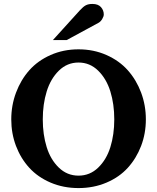

<svg xmlns="http://www.w3.org/2000/svg" viewBox="-20 -937 795 973"><path d="M695.1 -467.8Q719.2 -403.3 719.2 -332Q719.2 -260.7 695.1 -197.5Q670.9 -134.3 627.7 -86.7Q584.5 -39.1 519.5 -11.5Q454.6 16.1 377.9 16.1Q301.3 16.1 236.6 -11.5Q171.9 -39.1 128.4 -86.7Q85 -134.3 61 -197.5Q37.1 -260.7 37.1 -332Q37.1 -403.3 61.3 -467.8Q85.4 -532.2 128.4 -580.8Q171.4 -629.4 236.3 -658.2Q301.3 -687 377.9 -687Q454.6 -687 519.5 -658.2Q584.5 -629.4 627.7 -580.8Q670.9 -532.2 695.1 -467.8ZM539.3 -191.4Q559.1 -254.9 559.1 -332Q559.1 -409.2 539.3 -473.4Q519.5 -537.6 477.5 -578.9Q435.5 -620.1 377.9 -620.1Q320.3 -620.1 278.3 -578.9Q236.3 -537.6 216.6 -473.4Q196.8 -409.2 196.8 -332Q196.8 -254.9 216.6 -191.4Q236.3 -127.9 278.3 -87.4Q320.3 -46.9 377.9 -46.9Q435.5 -46.9 477.5 -87.4Q519.5 -127.9 539.3 -191.4ZM505.9 -863.8Q505.9 -853.5 498 -840.6Q490.2 -827.6 480 -821.8L317.9 -733.9H248L384.8 -884.8Q402.3 -903.8 415.3 -910.4Q428.2 -917 448.2 -917Q477.5 -917 491.7 -900.9Q505.9 -884.8 505.9 -863.8Z"/></svg>

Font: Veleka
Style: Bold
Weight: 700
Designer: Stefan Peev, Context Ltd, 2016; SIL International, 1997-2014.
Foundry: Stefan Peev, Context Ltd, 2016
Version: Version 1.000